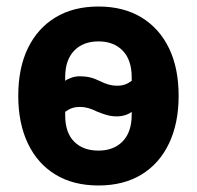

<svg xmlns="http://www.w3.org/2000/svg" viewBox="-20 -557 604 589"><path d="M282 12Q205 12 150 -21.5Q95 -55 65.5 -117Q36 -179 36 -263Q36 -348 65.5 -409Q95 -470 150 -503.5Q205 -537 282 -537Q359 -537 414 -503.5Q469 -470 498.5 -409Q528 -348 528 -263Q528 -179 498.5 -117Q469 -55 414 -21.5Q359 12 282 12ZM282 -95Q329 -95 356.5 -123.5Q384 -152 384 -205V-214Q377 -208 364.5 -204Q352 -200 339 -200Q322 -200 308 -204Q294 -208 277 -215Q263 -222 250.5 -225.5Q238 -229 225 -229Q212 -229 201.5 -225.5Q191 -222 180 -214V-203Q180 -150 207.5 -122.5Q235 -95 282 -95ZM180 -320V-309Q188 -315 200 -319Q212 -323 225 -323Q242 -323 256.5 -319.5Q271 -316 287 -308Q301 -301 313.5 -297.5Q326 -294 339 -294Q352 -294 362.5 -297.5Q373 -301 384 -309V-320Q384 -373 356.5 -401.5Q329 -430 282 -430Q235 -430 207.5 -401.5Q180 -373 180 -320Z"/></svg>

Font: IBM Plex Sans
Style: Bold
Weight: 700
Designer: Mike Abbink, Paul van der Laan, Pieter van Rosmalen
Foundry: Bold Monday
Version: Version 3.201